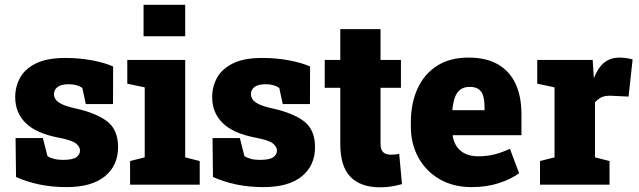

<svg xmlns="http://www.w3.org/2000/svg" viewBox="-20 -782 2704 813"><path d="M261.7 10.3Q199.2 10.3 145.3 -1.2Q91.3 -12.7 47.9 -32.7L45.9 -197.3H161.6L181.2 -120.6Q191.4 -114.3 207.5 -109.6Q223.6 -105 246.1 -105Q287.6 -105 303.2 -116.2Q318.8 -127.4 318.8 -144.5Q318.8 -161.1 301 -175Q283.2 -189 225.1 -199.7Q132.3 -217.8 88.4 -261.5Q44.4 -305.2 44.4 -370.6Q44.4 -415 64.9 -452.6Q85.4 -490.2 132.1 -513.4Q178.7 -536.6 256.8 -536.6Q316.4 -536.6 370.4 -526.4Q424.3 -516.1 459 -500.5L458.5 -341.3H343.3L328.6 -409.7Q317.4 -417.5 303.2 -421.4Q289.1 -425.3 271.5 -425.3Q238.8 -425.3 223.6 -413.6Q208.5 -401.9 208.5 -383.3Q208.5 -372.6 215.1 -361.8Q221.7 -351.1 241.2 -341.3Q260.7 -331.5 298.3 -323.2Q388.7 -303.2 434.3 -267.6Q480 -231.9 480 -159.2Q480 -81.1 424.1 -35.4Q368.2 10.3 261.7 10.3Z M530.8 0V-100.1L592.8 -115.7V-412.1L519 -427.7V-528.3H764.2V-115.7L825.7 -100.1V0ZM587.9 -628.4V-761.7H764.2V-628.4Z M1095.7 10.3Q1033.2 10.3 979.2 -1.2Q925.3 -12.7 881.8 -32.7L879.9 -197.3H995.6L1015.1 -120.6Q1025.4 -114.3 1041.5 -109.6Q1057.6 -105 1080.1 -105Q1121.6 -105 1137.2 -116.2Q1152.8 -127.4 1152.8 -144.5Q1152.8 -161.1 1135 -175Q1117.2 -189 1059.1 -199.7Q966.3 -217.8 922.4 -261.5Q878.4 -305.2 878.4 -370.6Q878.4 -415 898.9 -452.6Q919.4 -490.2 966.1 -513.4Q1012.7 -536.6 1090.8 -536.6Q1150.4 -536.6 1204.3 -526.4Q1258.3 -516.1 1293 -500.5L1292.5 -341.3H1177.2L1162.6 -409.7Q1151.4 -417.5 1137.2 -421.4Q1123 -425.3 1105.5 -425.3Q1072.8 -425.3 1057.6 -413.6Q1042.5 -401.9 1042.5 -383.3Q1042.5 -372.6 1049.1 -361.8Q1055.7 -351.1 1075.2 -341.3Q1094.7 -331.5 1132.3 -323.2Q1222.7 -303.2 1268.3 -267.6Q1314 -231.9 1314 -159.2Q1314 -81.1 1258.1 -35.4Q1202.1 10.3 1095.7 10.3Z M1590.3 11.2Q1507.3 11.2 1464.1 -33Q1420.9 -77.1 1420.9 -172.9V-410.2H1355V-528.3H1420.9V-658.7H1591.3V-528.3H1677.7V-410.2H1591.3V-173.3Q1591.3 -147.5 1603 -137.2Q1614.7 -127 1635.3 -127Q1644 -127 1652.8 -127.9Q1661.6 -128.9 1670.4 -130.4L1682.1 -2.4Q1659.7 3.9 1637 7.6Q1614.3 11.2 1590.3 11.2Z M1977.1 10.3Q1899.4 10.3 1841.6 -23.2Q1783.7 -56.6 1751.7 -114.7Q1719.7 -172.9 1719.7 -246.1V-264.2Q1719.7 -344.7 1748 -406.7Q1776.4 -468.8 1831.1 -503.7Q1885.7 -538.6 1965.3 -538.1Q2037.1 -538.1 2086.7 -510.5Q2136.2 -482.9 2162.1 -429.4Q2188 -376 2188 -297.9V-209.5H1897.5L1897 -206.1Q1900.9 -181.2 1913.8 -161.9Q1926.8 -142.6 1949.7 -131.3Q1972.7 -120.1 2006.3 -120.1Q2039.6 -120.1 2071.5 -127.7Q2103.5 -135.3 2139.2 -151.9L2178.2 -48.3Q2142.6 -22.9 2091.3 -6.3Q2040 10.3 1977.1 10.3ZM1897.5 -315.4H2031.7V-328.1Q2031.7 -356.4 2026.1 -375.5Q2020.5 -394.5 2006.8 -404.3Q1993.2 -414.1 1969.2 -414.1Q1943.4 -414.1 1928 -401.6Q1912.6 -389.2 1905.5 -367.4Q1898.4 -345.7 1895.5 -317.9Z M2266.6 0V-100.1L2328.1 -115.7V-412.1L2254.9 -427.7V-528.3H2489.7L2493.7 -463.9L2494.6 -450.7Q2512.2 -495.6 2538.3 -516.8Q2564.5 -538.1 2603.5 -538.1Q2614.3 -538.1 2628.9 -536.4Q2643.6 -534.7 2658.7 -530.3L2641.6 -373L2568.4 -376.5Q2543 -377.4 2528.6 -370.8Q2514.2 -364.3 2499.5 -349.1V-115.7L2561 -100.1V0Z"/></svg>

Font: Roboto Slab LO Black
Style: Regular
Weight: 900
Designer: Google
Version: Version 2.000